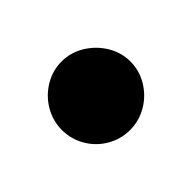

<svg xmlns="http://www.w3.org/2000/svg" viewBox="-49 -1139 198 198"><g transform="rotate(-45 50.0 -1040.0)"><path d="M0.3 -1040Q0.3 -1026.7 7 -1015.2Q13.7 -1003.7 25.2 -997Q36.7 -990.3 50 -990.3Q63.3 -990.3 74.8 -997Q86.3 -1003.7 93.3 -1015.2Q100.3 -1026.7 100.3 -1040Q100.3 -1053.3 93.3 -1064.8Q86.3 -1076.3 74.8 -1083.3Q63.3 -1090.3 50 -1090.3Q36.7 -1090.3 25.2 -1083.3Q13.7 -1076.3 7 -1064.8Q0.3 -1053.3 0.3 -1040Z"/></g></svg>

Font: Linefont Thin
Style: Regular
Weight: 100
Monospace: yes
Version: Version 3.002;gftools[0.9.33]